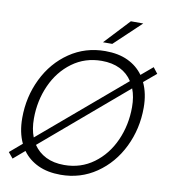

<svg xmlns="http://www.w3.org/2000/svg" viewBox="-103 -1064 1022 1160"><g transform="rotate(10 408.5 -483.5)"><path d="M817 -692 741 -628Q772 -563 772 -476Q772 -346 717.5 -234.5Q663 -123 566 -56.5Q469 10 347 10Q267 10 208.5 -17.5Q150 -45 114 -95L45 -36L16 -71L91 -135Q60 -200 60 -288Q60 -418 114.5 -529.5Q169 -641 266 -707Q363 -773 485 -773Q566 -773 624 -745.5Q682 -718 718 -668L789 -728ZM149 -184 662 -620Q634 -664 586.5 -687.5Q539 -711 474 -711Q372 -711 293.5 -653.5Q215 -596 172.5 -501Q130 -406 130 -297Q130 -232 149 -184ZM683 -579 170 -142Q199 -99 246 -75.5Q293 -52 358 -52Q460 -52 538.5 -109.5Q617 -167 659.5 -262Q702 -357 702 -467Q702 -531 683 -579ZM518 -823H461L605 -977H681Z"/></g></svg>

Font: Open Sauce One Light Italic
Style: Regular
Weight: 300
Italic angle: -10°
Designer: Alfredo Marco Pradil
Foundry: Creative Sauce Fz LLC
Version: Version 1.477